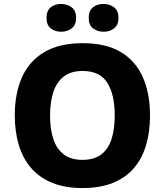

<svg xmlns="http://www.w3.org/2000/svg" viewBox="-20 -944 836 974"><path d="M741 -358Q741 -275 721 -207.5Q701 -140 659 -91Q617 -42 552 -16Q487 10 398 10Q310 10 245 -16.5Q180 -43 138 -91.5Q96 -140 75.5 -208Q55 -276 55 -359Q55 -470 91.5 -552Q128 -634 204.5 -679.5Q281 -725 399 -725Q518 -725 593.5 -679.5Q669 -634 705 -551.5Q741 -469 741 -358ZM234 -358Q234 -288 251 -237.5Q268 -187 304.5 -160Q341 -133 398 -133Q457 -133 493 -160Q529 -187 545.5 -237.5Q562 -288 562 -358Q562 -464 524.5 -524Q487 -584 399 -584Q341 -584 304.5 -556.5Q268 -529 251 -478.5Q234 -428 234 -358ZM216 -853Q216 -890 237.5 -907Q259 -924 290 -924Q321 -924 343.5 -907Q366 -890 366 -853Q366 -817 343.5 -800Q321 -783 290 -783Q259 -783 237.5 -800Q216 -817 216 -853ZM430 -853Q430 -890 451.5 -907Q473 -924 505 -924Q536 -924 558.5 -907Q581 -890 581 -853Q581 -817 558.5 -800Q536 -783 506 -783Q474 -783 452 -800Q430 -817 430 -853Z"/></svg>

Font: Noto Sans Thai ExtraBold
Style: Regular
Weight: 800
Version: Version 2.001